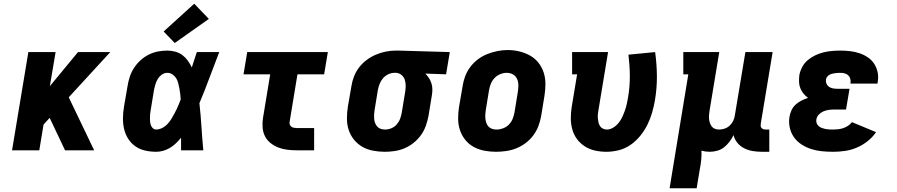

<svg xmlns="http://www.w3.org/2000/svg" viewBox="-20 -811 4840 1036"><path d="M45 0 133 -530H280L249 -346L401 -530H575L351 -286L488 0H331L257 -156L248 -175L215 -139L192 0Z M823 8Q793 8 763.5 1.5Q734 -5 710.5 -21.5Q687 -38 671.5 -62.5Q656 -87 649.5 -115.5Q643 -144 643.5 -174.5Q644 -205 649 -235L668 -345Q672 -371 680 -396Q688 -421 702.5 -443.5Q717 -466 737.5 -485Q758 -504 782 -516Q806 -528 831.5 -533Q857 -538 883 -538Q905 -538 926.5 -532Q948 -526 964.5 -513.5Q981 -501 993.5 -483.5Q1006 -466 1015 -447Q1022 -468 1028.5 -488.5Q1035 -509 1042 -530H1163Q1136 -461 1110.5 -392Q1085 -323 1056 -254Q1063 -191 1067 -127.5Q1071 -64 1077 0H957Q957 -17 957 -34Q957 -51 957 -68Q944 -52 929.5 -38Q915 -24 897.5 -13.5Q880 -3 861 2.5Q842 8 823 8ZM823 -112Q836 -112 849 -117.5Q862 -123 873 -132Q884 -141 892.5 -152Q901 -163 908 -175Q915 -187 921.5 -199Q928 -211 934 -223.5Q940 -236 945 -249Q950 -262 955 -274Q954 -289 952.5 -304Q951 -319 948 -333.5Q945 -348 941.5 -362.5Q938 -377 930.5 -389Q923 -401 910.5 -409.5Q898 -418 883 -418Q867 -418 853.5 -408.5Q840 -399 831.5 -385Q823 -371 818.5 -356Q814 -341 811 -326L793 -216Q791 -205 790 -195Q789 -185 789 -174.5Q789 -164 790 -154Q791 -144 794.5 -134.5Q798 -125 805.5 -118.5Q813 -112 823 -112ZM923 -579 863 -641 1028 -791 1107 -709Z M1582 0Q1556 0 1530.5 -3Q1505 -6 1482 -15Q1459 -24 1440 -39Q1421 -54 1410 -75.5Q1399 -97 1397 -123Q1395 -149 1399 -174L1438 -410H1294L1314 -530H1749L1729 -410H1585L1543 -155Q1541 -147 1543.5 -139.5Q1546 -132 1552 -127.5Q1558 -123 1566 -121.5Q1574 -120 1582 -120H1675V0Z M2056 8Q2024 8 1992.5 2Q1961 -4 1935 -19Q1909 -34 1890 -57.5Q1871 -81 1861.5 -110Q1852 -139 1852 -171Q1852 -203 1857 -235L1876 -345Q1880 -372 1890 -398Q1900 -424 1917.5 -447Q1935 -470 1958.5 -487.5Q1982 -505 2008 -516Q2034 -527 2061 -532.5Q2088 -538 2115 -538Q2120 -538 2124 -538Q2128 -538 2133 -538L2407 -530L2387 -410L2275 -414Q2286 -403 2294.5 -390Q2303 -377 2308 -361Q2313 -345 2313 -328.5Q2313 -312 2310 -295L2292 -185Q2287 -158 2277.5 -131.5Q2268 -105 2251.5 -82Q2235 -59 2212 -40.5Q2189 -22 2163 -11Q2137 0 2109.5 4Q2082 8 2056 8ZM2058 -112Q2058 -112 2058 -112Q2058 -112 2058 -112Q2075 -112 2092 -119Q2109 -126 2121 -140Q2133 -154 2139 -170.5Q2145 -187 2148 -204L2166 -314Q2169 -331 2169 -348.5Q2169 -366 2164 -381Q2159 -396 2146.5 -406.5Q2134 -417 2117 -418H2113Q2112 -418 2110.5 -418Q2109 -418 2108 -418Q2091 -418 2074.5 -410Q2058 -402 2046.5 -388.5Q2035 -375 2028.5 -358.5Q2022 -342 2019 -326L2001 -216Q1999 -204 1998.5 -192Q1998 -180 1999 -168.5Q2000 -157 2004.5 -146Q2009 -135 2016.5 -127Q2024 -119 2035 -115.5Q2046 -112 2058 -112Z M2656 8Q2624 8 2593 2Q2562 -4 2535.5 -18.5Q2509 -33 2490 -57Q2471 -81 2461.5 -110Q2452 -139 2452 -171Q2452 -203 2457 -235L2476 -345Q2480 -373 2490 -399.5Q2500 -426 2517.5 -449.5Q2535 -473 2559 -491Q2583 -509 2610 -519.5Q2637 -530 2664.5 -535.5Q2692 -541 2720 -541Q2752 -541 2782.5 -533.5Q2813 -526 2839.5 -511.5Q2866 -497 2885 -473Q2904 -449 2913.5 -420Q2923 -391 2923 -359Q2923 -327 2918 -295L2900 -185Q2895 -157 2885 -130.5Q2875 -104 2857.5 -80.5Q2840 -57 2816 -39Q2792 -21 2765.5 -10.5Q2739 0 2711 4Q2683 8 2656 8ZM2659 -112Q2677 -112 2694.5 -118.5Q2712 -125 2725.5 -138.5Q2739 -152 2746 -169.5Q2753 -187 2756 -204L2774 -314Q2777 -333 2777 -351Q2777 -369 2770 -385Q2763 -401 2748 -409.5Q2733 -418 2714 -418Q2697 -418 2679.5 -411Q2662 -404 2649 -390.5Q2636 -377 2629 -360Q2622 -343 2619 -326L2601 -216Q2599 -204 2598.5 -191.5Q2598 -179 2599.5 -167.5Q2601 -156 2605 -145.5Q2609 -135 2617 -127Q2625 -119 2636 -115.5Q2647 -112 2659 -112Z M3252 8Q3221 8 3191 1.5Q3161 -5 3136 -21Q3111 -37 3093.5 -60.5Q3076 -84 3068 -113Q3060 -142 3060 -173Q3060 -204 3065 -235L3094 -410H3067V-530H3261L3209 -216Q3207 -204 3206 -193Q3205 -182 3206 -171Q3207 -160 3209.5 -149.5Q3212 -139 3218 -130Q3224 -121 3234 -116.5Q3244 -112 3255 -112Q3272 -112 3289 -122.5Q3306 -133 3318 -148Q3330 -163 3338 -180.5Q3346 -198 3352 -215Q3358 -232 3362 -250Q3366 -268 3369 -286Q3379 -345 3378.5 -402Q3378 -459 3371 -516L3515 -530Q3524 -465 3524.5 -400.5Q3525 -336 3514 -270Q3508 -236 3498.5 -203Q3489 -170 3473.5 -138.5Q3458 -107 3435 -78.5Q3412 -50 3382.5 -29.5Q3353 -9 3319 -0.5Q3285 8 3252 8Z M3593 205 3694 -410H3667V-530H3861L3809 -216Q3807 -204 3806 -192.5Q3805 -181 3806 -169.5Q3807 -158 3810.5 -147.5Q3814 -137 3820.5 -128.5Q3827 -120 3837.5 -116Q3848 -112 3860 -112Q3875 -112 3890 -117Q3905 -122 3917 -133Q3929 -144 3936 -158.5Q3943 -173 3945 -188L4002 -530H4149L4085 -144Q4084 -137 4084.5 -131Q4085 -125 4089 -120.5Q4093 -116 4099 -114Q4105 -112 4111 -112H4131V8H4091Q4066 8 4041.5 4Q4017 0 3995.5 -11Q3974 -22 3959 -40Q3944 -58 3938 -82Q3929 -63 3916 -46Q3903 -29 3886.5 -16Q3870 -3 3849.5 2.5Q3829 8 3810 8Q3798 8 3787 6.5Q3776 5 3765 2Q3766 27 3763.5 52.5Q3761 78 3756 102L3739 205Z M4475 8Q4444 8 4414 5Q4384 2 4356.5 -7Q4329 -16 4305 -31.5Q4281 -47 4264.5 -70Q4248 -93 4241.5 -122Q4235 -151 4240 -181Q4243 -199 4251 -216.5Q4259 -234 4273.5 -247Q4288 -260 4305 -268.5Q4322 -277 4340 -283Q4326 -293 4315.5 -306Q4305 -319 4298.5 -335Q4292 -351 4291.5 -369Q4291 -387 4293 -405Q4297 -427 4308.5 -449Q4320 -471 4338.5 -486.5Q4357 -502 4379 -512.5Q4401 -523 4423.5 -528.5Q4446 -534 4469 -536Q4492 -538 4515 -538Q4541 -538 4567 -535Q4593 -532 4617 -524Q4641 -516 4662 -502Q4683 -488 4696.5 -467.5Q4710 -447 4715.5 -421.5Q4721 -396 4716 -369Q4716 -367 4715.5 -364.5Q4715 -362 4715 -360H4569Q4569 -361 4569 -361.5Q4569 -362 4569 -363Q4571 -375 4568 -386Q4565 -397 4557 -404.5Q4549 -412 4538 -415Q4527 -418 4515 -418Q4507 -418 4499.5 -417.5Q4492 -417 4484.5 -416Q4477 -415 4469.5 -413Q4462 -411 4455 -407Q4448 -403 4443 -396.5Q4438 -390 4437 -383Q4435 -371 4439.5 -360Q4444 -349 4453.5 -342.5Q4463 -336 4474.5 -334Q4486 -332 4499 -332H4564L4545 -220H4480Q4466 -220 4451.5 -218Q4437 -216 4423 -210Q4409 -204 4398 -192.5Q4387 -181 4385 -166Q4383 -156 4386.5 -146.5Q4390 -137 4397.5 -130.5Q4405 -124 4414.5 -120.5Q4424 -117 4434 -115Q4444 -113 4454 -112.5Q4464 -112 4475 -112Q4488 -112 4502 -113.5Q4516 -115 4529.5 -119.5Q4543 -124 4555.5 -132Q4568 -140 4577 -152L4707 -98Q4688 -70 4660.5 -48.5Q4633 -27 4602 -14Q4571 -1 4538.5 3.5Q4506 8 4475 8Z"/></svg>

Font: Iosevka Slab Heavy Extended
Style: Italic
Weight: 900
Width: 7
Italic angle: -9°
Monospace: yes
Designer: Belleve Invis
Foundry: Belleve Invis
Version: Version 11.1.0; ttfautohint (v1.8.3)